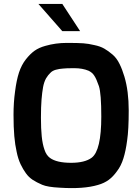

<svg xmlns="http://www.w3.org/2000/svg" viewBox="-20 -956 711 980"><path d="M176 -936H298L389 -797H298ZM53 -261Q49 -306 49 -370Q49 -433 57 -490Q64 -546 77 -586Q90 -625 112 -653Q134 -681 156.5 -697Q179 -713 212 -722Q264 -737 321 -737Q379 -737 405 -735Q432 -733 461 -726Q491 -720 512 -708Q533 -696 554.5 -677.5Q576 -659 590 -630Q604 -602 615 -565Q637 -491 637 -392Q637 -293 629 -240Q622 -186 610 -148Q598 -109 577 -82Q557 -54 535 -38Q512 -21 480 -12Q406 10 285 2Q223 -1 195 -13Q167 -25 147 -38Q126 -52 112 -72Q98 -91 85 -118Q72 -146 65 -181Q57 -216 53 -261ZM192 -448Q189 -411 189 -355Q189 -299 193 -260Q197 -220 207 -192Q216 -164 235 -150Q269 -125 343 -125Q413 -125 448 -151Q497 -188 497 -361Q497 -478 485 -516Q472 -554 461 -570Q451 -586 432 -595Q401 -608 359 -608Q317 -608 301 -606Q284 -605 265 -600Q247 -595 237 -584Q226 -574 215 -556Q205 -538 200 -512Q195 -485 192 -448Z"/></svg>

Font: Mina
Style: Bold
Weight: 700
Version: Version 1.000